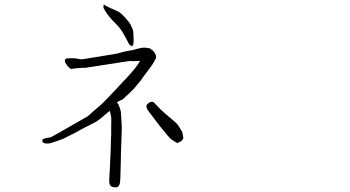

<svg xmlns="http://www.w3.org/2000/svg" viewBox="-20 -754 1540 844"><path d="M561.5 -550.8Q550.8 -552.7 543.9 -566.4Q533.2 -587.9 519.5 -611.3Q504.9 -634.8 490.2 -648.4Q477.5 -661.1 467.8 -671.9Q458 -682.6 447.3 -698.2Q434.6 -717.8 434.6 -721.7Q434.6 -731.4 436.5 -734.4Q437.5 -733.4 440.4 -731.4Q451.2 -724.6 471.7 -715.8Q492.2 -707 502.9 -701.2Q513.7 -695.3 531.2 -675.3Q548.8 -655.3 553.7 -646.5Q557.6 -637.7 562.5 -627Q566.4 -616.2 566.4 -605.5Q566.4 -592.8 567.4 -581.1Q567.4 -565.4 566.4 -562.5V-561.5Q563.5 -552.7 561.5 -550.8ZM649.4 -469.7Q644.5 -461.9 610.4 -417Q599.6 -402.3 599.6 -401.4Q577.1 -375 576.2 -373Q564.5 -359.4 563.5 -358.4H562.5Q549.8 -344.7 543.9 -339.8Q521.5 -318.4 519.5 -317.4Q483.4 -301.8 498 -299.8Q498 -299.8 499 -297.9Q511.7 -270.5 511.7 -256.8L515.6 -192.4L511.7 -82Q511.7 -50.8 508.8 34.2Q507.8 68.4 491.2 69.3Q475.6 70.3 467.8 64.5Q460 59.6 460 38.1Q460.9 18.6 462.9 -12.7Q464.8 -43.9 466.8 -99.6Q467.8 -155.3 468.8 -163.1Q468.8 -166 468.8 -197.3Q469.7 -230.5 468.8 -239.3Q465.8 -256.8 464.8 -258.8Q462.9 -262.7 461.9 -266.6Q410.2 -221.7 400.4 -217.8Q337.9 -186.5 316.4 -173.8Q299.8 -164.1 293 -162.1V-161.1Q284.2 -158.2 269.5 -149.4Q259.8 -143.6 229.5 -133.8Q201.2 -123 189.5 -123Q176.8 -123 171.9 -126Q165 -129.9 166 -136.7Q166 -141.6 171.9 -143.6Q181.6 -147.5 191.4 -148.4Q203.1 -149.4 210 -154.3V-153.3Q210 -153.3 210 -154.3Q217.8 -159.2 231.4 -166L366.2 -243.2L367.2 -244.1Q391.6 -266.6 419.9 -290Q436.5 -303.7 539.1 -414.1Q580.1 -458 595.7 -486.3Q584 -486.3 571.3 -485.4Q562.5 -484.4 560.5 -485.4H559.6Q553.7 -486.3 545.9 -485.4L418.9 -465.8Q405.3 -462.9 400.4 -462.9Q368.2 -458 356.4 -456.1Q354.5 -456.1 346.7 -456.1Q308.6 -454.1 302.7 -452.1Q294.9 -450.2 289.1 -452.1Q286.1 -454.1 279.3 -461.9H278.3Q276.4 -464.8 267.6 -477.5Q263.7 -484.4 265.6 -491.2Q266.6 -495.1 273.4 -497.1Q278.3 -498 295.9 -498Q309.6 -498 314.5 -497.1Q336.9 -492.2 340.8 -493.2L490.2 -517.6H491.2Q532.2 -529.3 546.9 -531.2Q561.5 -532.2 582 -539.1Q604.5 -544.9 614.3 -544.9Q626 -543.9 635.7 -542Q650.4 -538.1 642.6 -536.1Q642.6 -536.1 646.5 -535.2Q651.4 -534.2 657.2 -525.4Q663.1 -518.6 665 -510.7Q667 -502 665 -498V-497.1Q661.1 -488.3 649.4 -469.7ZM699.2 -260.7Q751 -216.8 753.9 -213.9Q762.7 -206.1 781.2 -173.8L786.1 -146.5Q779.3 -134.8 776.4 -132.8Q771.5 -131.8 758.8 -125Q743.2 -135.7 734.4 -140.6Q726.6 -144.5 684.6 -197.3L634.8 -262.7Q630.9 -267.6 627.9 -272.5Q623 -282.2 624 -290Q626 -296.9 635.7 -302.7Q650.4 -311.5 658.2 -301.8Q685.5 -272.5 699.2 -260.7Z"/></svg>

Font: ToneOZ-Zhuyin-Tsuipita-TC
Style: Regular
Weight: 400
Designer: ÂÆ£ÂøóÂáåJeffrey Xuan(jeffreyx@gmail.com, ToneOZ.com) ÈòøÂù§(cjkFonts)
Foundry: ToneOZ
Version: Version 0.240710